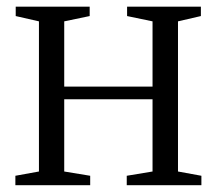

<svg xmlns="http://www.w3.org/2000/svg" viewBox="-20 -542 635 562"><path d="M25 0V-27.5L94 -40V-479.5L26 -495V-522.5H242.5V-495L168 -479.5V-288.5H426.5V-479.5L352 -495V-522.5H568V-495L501 -479.5V-40L569.5 -27.5V0H351V-27.5L426.5 -40V-251.5H168V-40L244 -27.5V0Z"/></svg>

Font: Merriweather 96pt Light
Style: Regular
Weight: 300
Version: Version 2.100